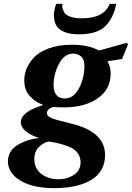

<svg xmlns="http://www.w3.org/2000/svg" viewBox="-20 -734 684 996"><path d="M271 -714H305Q301 -704 304.5 -691Q308 -678 315.5 -666.5Q323 -655 346.5 -647Q370 -639 405 -639Q520 -639 549 -714H583Q569 -641 526.5 -598.5Q484 -556 389 -556Q349 -556 321.5 -565.5Q294 -575 280.5 -590.5Q267 -606 262.5 -627.5Q258 -649 260.5 -669.5Q263 -690 271 -714ZM21 105Q21 50 68.5 20Q116 -10 179 -18V-20Q136 -33 112 -54.5Q88 -76 88 -100Q88 -143 162 -174Q174 -179 202 -189V-191Q165 -203 136 -234Q107 -265 106 -313Q105 -345 117 -375.5Q129 -406 156 -435.5Q183 -465 234.5 -483.5Q286 -502 355 -502Q436 -502 494 -472L638 -512L644 -503L613 -428L537 -416Q554 -390 554 -352Q554 -271 488 -224.5Q422 -178 315 -177Q280 -177 255 -179Q223 -168 223 -147Q224 -131 247 -121.5Q270 -112 345 -94Q525 -52 525 70Q525 155 454.5 198.5Q384 242 260 242Q153 242 88 204Q23 166 21 105ZM158 93Q159 142 195.5 169Q232 196 284 196Q329 196 364 172.5Q399 149 398 105Q397 78 381 57.5Q365 37 335.5 26Q306 15 285 10Q264 5 233 0Q208 4 183 27.5Q158 51 158 93ZM258 -291Q258 -260 272.5 -241.5Q287 -223 316 -223Q359 -223 387 -271Q418 -325 418 -395Q417 -428 399.5 -442Q382 -456 359 -456Q314 -456 286 -403Q258 -350 258 -291Z"/></svg>

Font: Heuristica
Style: Bold Italic
Weight: 700
Italic angle: -13°
Version: Version 1.0.2